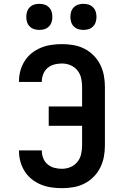

<svg xmlns="http://www.w3.org/2000/svg" viewBox="-20 -973 640 1001"><path d="M303 8Q275 8 247.5 4Q220 0 194 -10.5Q168 -21 146 -38.5Q124 -56 109 -79.5Q94 -103 86.5 -130Q79 -157 79 -185V-189H198V-187Q198 -167 205.5 -148Q213 -129 228.5 -116Q244 -103 263.5 -98Q283 -93 303 -93Q326 -93 347.5 -102Q369 -111 383.5 -129Q398 -147 403 -169.5Q408 -192 408 -215V-317H234V-418H408V-520Q408 -543 403 -565.5Q398 -588 383.5 -606Q369 -624 347.5 -633Q326 -642 303 -642Q283 -642 263.5 -637Q244 -632 228.5 -619Q213 -606 205.5 -587Q198 -568 198 -548V-546H79V-550Q79 -578 86.5 -605Q94 -632 109 -655.5Q124 -679 146 -696.5Q168 -714 194 -724.5Q220 -735 247.5 -739Q275 -743 303 -743Q333 -743 362.5 -738Q392 -733 419 -719.5Q446 -706 467.5 -684.5Q489 -663 502.5 -636Q516 -609 521.5 -579.5Q527 -550 527 -520V-215Q527 -185 521.5 -155.5Q516 -126 502.5 -99Q489 -72 467.5 -50.5Q446 -29 419 -15.5Q392 -2 362.5 3Q333 8 303 8ZM415 -817Q401 -817 388 -821Q375 -825 365 -835Q355 -845 351 -858Q347 -871 347 -885Q347 -899 351 -912Q355 -925 365 -935Q375 -945 388 -949Q401 -953 415 -953Q429 -953 442 -949Q455 -945 465 -935Q475 -925 479 -912Q483 -899 483 -885Q483 -871 479 -858Q475 -845 465 -835Q455 -825 442 -821Q429 -817 415 -817ZM185 -817Q171 -817 158 -821Q145 -825 135 -835Q125 -845 121 -858Q117 -871 117 -885Q117 -899 121 -912Q125 -925 135 -935Q145 -945 158 -949Q171 -953 185 -953Q199 -953 212 -949Q225 -945 235 -935Q245 -925 249 -912Q253 -899 253 -885Q253 -871 249 -858Q245 -845 235 -835Q225 -825 212 -821Q199 -817 185 -817Z"/></svg>

Font: R Plex Mono
Style: Bold
Weight: 700
Monospace: yes
Designer: Belleve Invis
Foundry: Belleve Invis
Version: Version 31.8.0